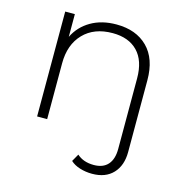

<svg xmlns="http://www.w3.org/2000/svg" viewBox="-107 -625 886 923"><g transform="rotate(15 336.5 -164.0)"><path d="M516 -469C478 -507 426.3 -526 361 -526C312.3 -526 270.2 -515.7 234.5 -495C198.8 -474.3 172 -445.7 154 -409V-522H106V0H156V-278C156 -340 173.7 -389.3 209 -426C244.3 -462.7 292.7 -481 354 -481C407.3 -481 448.8 -465.7 478.5 -435C508.2 -404.3 523 -359.7 523 -301V50C523 84 515 110 499 128C483 146 459.7 155 429 155C394.3 155 366.3 145.3 345 126L324 163C336 174.3 351.7 183 371 189C390.3 195 410.7 198 432 198C476.7 198 511.3 184.8 536 158.5C560.7 132.2 573 96.7 573 52V-305C573 -376.3 554 -431 516 -469Z"/></g></svg>

Font: Montserrat Custom ExtraLight
Style: Regular
Weight: 300
Designer: Julieta Ulanovsky
Foundry: Julieta Ulanovsky
Version: Version 7.200